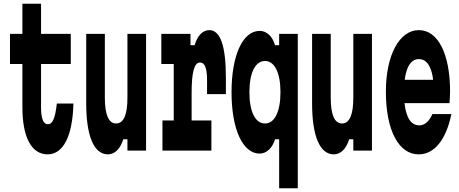

<svg xmlns="http://www.w3.org/2000/svg" viewBox="-20 -800 2440 1020"><path d="M99 -780V-620H33V-460H99V-230C99 -70 148 20 233 20C316 20 366 -77 370 -250H282C273 -170 259 -140 234 -140C210 -140 198 -171 198 -230V-460H356V-620H198V-780Z M657 -620V-280C657 -191 637 -144 597 -144C557 -144 537 -191 537 -280V-620H438V-250C438 -78 479 20 553 20C590 20 619 -9 635 -60H657V0H756V-620Z M837 -460H903V-160H843V0H1103V-160H998V-306C998 -417 1012 -468 1043 -468C1068 -468 1080 -437 1080 -374V-300H1180V-388C1180 -555 1151 -640 1092 -640C1057 -640 1029 -611 1014 -560H992V-620H837Z M1562 200V-620H1463V-560H1441C1428 -607 1396 -636 1360 -636C1269 -636 1210 -506 1210 -310C1210 -114 1269 16 1360 16C1396 16 1428 -15 1441 -60H1463V200ZM1388 -144C1336 -144 1305 -207 1305 -310C1305 -413 1336 -476 1388 -476C1439 -476 1470 -413 1470 -310C1470 -207 1439 -144 1388 -144Z M1857 -620V-280C1857 -191 1837 -144 1797 -144C1757 -144 1737 -191 1737 -280V-620H1638V-250C1638 -78 1679 20 1753 20C1790 20 1819 -9 1835 -60H1857V0H1956V-620Z M2368 -252C2369 -268 2371 -292 2371 -313C2371 -516 2306 -640 2205 -640C2103 -640 2030 -509 2030 -313C2030 -108 2098 20 2204 20C2288 20 2350 -58 2378 -194H2277C2261 -157 2237 -134 2208 -134C2180 -134 2159 -150 2146 -181C2138 -200 2132 -223 2129 -252ZM2130 -376C2133 -401 2139 -422 2146 -440C2160 -471 2180 -486 2205 -486C2232 -486 2251 -471 2264 -442C2272 -425 2278 -403 2281 -376Z"/></svg>

Font: Yard Headline
Style: Regular
Weight: 400
Monospace: yes
Designer: Roman Shamin
Foundry: Evil Martians
Version: Version 1.000